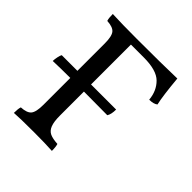

<svg xmlns="http://www.w3.org/2000/svg" viewBox="-187 -806 936 936"><g transform="rotate(45 280.5 -338.0)"><path d="M522 -521Q507 -509 477 -509Q472 -565 436.5 -600.5Q401 -636 313 -636H224V-361H397Q397 -328 386 -311Q324 -312 224 -312V-147Q224 -104 233 -81.5Q242 -59 260.5 -50.5Q279 -42 313 -40Q318 -26 318 3Q272 0 192 0Q95 0 56 3Q56 -26 61 -40Q101 -42 115.5 -59.5Q130 -77 130 -127V-312Q64 -312 11 -310Q11 -322 14.5 -338.5Q18 -355 22 -361H130V-549Q130 -599 115.5 -616.5Q101 -634 61 -636Q56 -650 56 -679Q122 -676 223 -676Q402 -676 501 -679Q511 -569 522 -521Z"/></g></svg>

Font: Vollkorn SC
Style: Regular
Weight: 400
Designer: Friedrich Althausen
Foundry: Friedrich Althausen
Version: Version 4.015